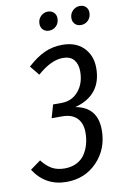

<svg xmlns="http://www.w3.org/2000/svg" viewBox="-111 -939 641 1006"><g transform="rotate(-10 210.0 -436.0)"><path d="M207 -784.2Q187.5 -784.2 175.3 -796.4Q163.1 -808.6 163.1 -828.1Q163.1 -852.1 179.2 -867.9Q195.3 -883.8 216.8 -883.8Q236.3 -883.8 248.8 -871.6Q261.2 -859.4 261.2 -840.8Q261.2 -815.4 245.4 -799.8Q229.5 -784.2 207 -784.2ZM377 -784.2Q357.4 -784.2 345.2 -796.4Q333 -808.6 333 -828.1Q333 -852.1 349.4 -867.9Q365.7 -883.8 387.2 -883.8Q407.2 -883.8 419.2 -871.8Q431.2 -859.9 431.2 -840.8Q431.2 -815.9 415.3 -800Q399.4 -784.2 377 -784.2ZM261.2 -699.2Q334 -699.2 375 -657Q416 -614.7 416 -548.8Q416 -476.1 379.2 -429.9Q342.3 -383.8 272 -366.2Q388.2 -345.7 388.2 -224.1Q388.2 -123 323.2 -55.4Q258.3 12.2 160.2 12.2Q47.9 12.2 -13.2 -83L42 -123Q67.4 -90.3 95.2 -74.7Q123 -59.1 162.1 -59.1Q198.7 -59.1 226.6 -73.2Q254.4 -87.4 270.3 -111.6Q286.1 -135.7 293.9 -164.3Q301.8 -192.9 301.8 -225.1Q301.8 -275.4 274.4 -303Q247.1 -330.6 194.8 -330.1H140.1L160.2 -399.9H205.1Q260.7 -399.9 295.4 -441.2Q330.1 -482.4 330.1 -545.9Q330.1 -585 310.8 -607.9Q291.5 -630.9 252.9 -630.9Q189.5 -630.9 116.2 -565.9L75.2 -616.2Q122.1 -659.2 166 -679.2Q210 -699.2 261.2 -699.2Z"/></g></svg>

Font: Fira Sans Compressed Book
Style: Italic
Weight: 350
Width: 3
Italic angle: -8°
Designer: Carrois Corporate & Edenspiekermann AG
Foundry: Carrois Corporate GbR & Edenspiekermann AG
Version: Version 4.203;PS 004.203;hotconv 1.0.88;makeotf.lib2.5.64775